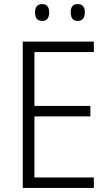

<svg xmlns="http://www.w3.org/2000/svg" viewBox="-20 -917 534 937"><path d="M438 0H91V-714H438V-663H148V-400H421V-349H148V-51H438ZM151 -856Q151 -897 186 -897Q220 -897 220 -856Q220 -815 186 -815Q151 -815 151 -856ZM325 -857Q325 -897 359 -897Q394 -897 394 -857Q394 -815 359 -815Q325 -815 325 -857Z"/></svg>

Font: Noto Sans Arabic SemCond Light
Style: Regular
Weight: 300
Width: 4
Designer: Monotype Design Team, Nadine Chahine, Nizar Qandah and Khaled Hosny
Foundry: Monotype Imaging Inc.
Version: Version 2.012; ttfautohint (v1.8.4.7-5d5b)